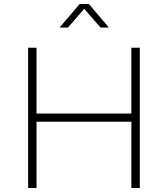

<svg xmlns="http://www.w3.org/2000/svg" viewBox="-20 -937 837 957"><path d="M522.9 -799.8H481L399.9 -893.1L318.8 -799.8H276.9L377 -917H422.9ZM676.8 0H634.8V-330.1H162.1V0H120.1V-699.2H162.1V-371.1H634.8V-699.2H676.8Z"/></svg>

Font: Montserrat Ultra Light
Style: Regular
Weight: 200
Designer: Julieta Ulanovsky
Foundry: Julieta Ulanovsky
Version: Version 3.001;PS 003.001;hotconv 1.0.70;makeotf.lib2.5.58329